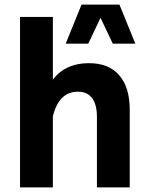

<svg xmlns="http://www.w3.org/2000/svg" viewBox="-20 -811 647 831"><path d="M565.8 -621.9 497 -791H332.9L264.3 -621.9H362L415.1 -734L468.2 -621.9ZM208.8 0V-737.8H66.7V0ZM541.5 -335.5Q541.5 -432.8 496.2 -485.2Q451 -537.6 365.4 -537.6Q278.2 -537.6 226.6 -486.7Q175.1 -435.8 152.4 -328L208.3 -305.1Q220.6 -358.4 247.7 -386.3Q274.7 -414.1 317.4 -414.1Q357.7 -414.1 378.6 -386.3Q399.5 -358.5 399.5 -305.2V0H541.5Z"/></svg>

Font: Estedad VF
Style: Regular
Weight: 100
Designer: Amin Abedi
Version: Version 7.3